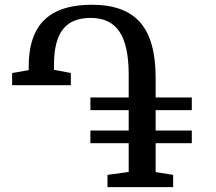

<svg xmlns="http://www.w3.org/2000/svg" viewBox="-20 -771 890 791"><path d="M422.8 0V-50.6L510.2 -62.5V-181.1H352.4V-233.1H510.2V-317.2H352.4V-369.4H510.2V-463.5Q510.2 -583.7 472.2 -640.5Q434.3 -697.2 353.8 -697.2Q275.8 -697.2 239.1 -650.2Q202.4 -603.1 202.4 -503.4V-483.4L271.8 -470.2V-420H30V-470.2L98.4 -482.1V-498.5Q98.4 -582.5 126.3 -638.7Q154.2 -695 212 -723.2Q269.8 -751.4 359.2 -751.4Q493.9 -751.4 557.5 -678.7Q621.2 -605.9 621.2 -451.6V-369.4H770.2V-317.2H621.2V-233.1H770.2V-181.1H621.2V-62.1L693.3 -50.6V0Z"/></svg>

Font: Merriweather Light
Style: Regular
Weight: 300
Designer: Eben Sorkin
Foundry: Eben Sorkin
Version: Version 2.100